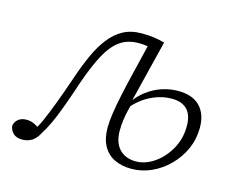

<svg xmlns="http://www.w3.org/2000/svg" viewBox="-78 -612 901 736"><g transform="rotate(15 372.5 -244.0)"><path d="M62 12Q39 12 26.5 0Q14 -12 12 -30Q15 -46 27.5 -56Q40 -66 60 -66Q69 -66 77 -64Q85 -62 93 -58Q101 -54 108 -49L121 -40L105 -24L95 -33Q109 -52 122.5 -82.5Q136 -113 153.5 -159Q171 -205 193 -270Q210 -320 229 -362Q248 -404 272 -435Q296 -466 327 -483Q358 -500 401 -500Q427 -500 449 -497Q471 -494 492 -488L431 -242L436 -239Q430 -220 425.5 -201Q421 -182 418 -161.5Q415 -141 415 -118Q415 -72 438.5 -46Q462 -20 505 -20Q542 -20 577.5 -44.5Q613 -69 636 -110Q659 -151 659 -201Q659 -245 638 -266.5Q617 -288 577 -288Q533 -288 489.5 -265.5Q446 -243 410 -195L406 -236H426Q444 -262 470.5 -282Q497 -302 528.5 -312.5Q560 -323 592 -323Q650 -323 679.5 -292.5Q709 -262 709 -208Q709 -163 691.5 -123.5Q674 -84 643 -53Q612 -22 574 -5Q536 12 495 12Q457 12 428 -2Q399 -16 383 -45Q367 -74 367 -117Q367 -142 372 -175.5Q377 -209 386.5 -253.5Q396 -298 409.5 -353Q423 -408 439 -475L462 -450Q451 -455 435 -458Q419 -461 399 -461Q355 -461 324.5 -439Q294 -417 270 -372.5Q246 -328 222 -259Q200 -193 184 -150Q168 -107 155 -79.5Q142 -52 129 -32Q118 -10 101.5 1Q85 12 62 12Z"/></g></svg>

Font: Source Serif 4 Light
Style: Italic
Weight: 300
Italic angle: -12°
Designer: Frank Grießhammer
Foundry: Adobe Systems Incorporated
Version: Version 4.004;hotconv 1.0.116;makeotfexe 2.5.65601